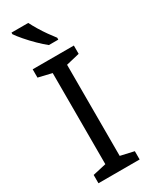

<svg xmlns="http://www.w3.org/2000/svg" viewBox="-241 -993 820 1042"><g transform="rotate(-30 169.5 -472.0)"><path d="M298 0H40V-52L124 -71V-642L40 -662V-714H298V-662L214 -642V-71L298 -52ZM145 -944Q156 -922 172.5 -894.5Q189 -867 207.5 -841Q226 -815 241 -796V-784H182Q159 -802 130 -830.5Q101 -859 76.5 -887.5Q52 -916 40 -934V-944Z"/></g></svg>

Font: Noto Sans Hebrew Droid SemiBold
Style: Regular
Weight: 600
Designer: Monotype Design Team
Foundry: Monotype Imaging Inc.
Version: Version 1.100; ttfautohint (v1.8.4.7-5d5b)